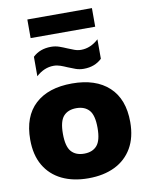

<svg xmlns="http://www.w3.org/2000/svg" viewBox="-104 -1049 873 1133"><g transform="rotate(-10 333.0 -482.0)"><path d="M333.5 10.5Q242 10.5 174.8 -22.2Q107.5 -55 70.5 -118.2Q33.5 -181.5 33.5 -273.5Q33.5 -412 112.2 -484.8Q191 -557.5 333.5 -557.5Q475.5 -557.5 554.2 -484.5Q633 -411.5 633 -274Q633 -182 596 -118.5Q559 -55 491.8 -22.2Q424.5 10.5 333.5 10.5ZM333.5 -137Q383.5 -137 410.2 -167.5Q437 -198 437 -273.5Q437 -349.5 410 -379.5Q383 -409.5 333.5 -409.5Q283.5 -409.5 256.5 -379.5Q229.5 -349.5 229.5 -274Q229.5 -198.5 256.2 -167.8Q283 -137 333.5 -137ZM418 -630.5Q392 -630.5 369.2 -638.8Q346.5 -647 325 -656Q305 -665 285.2 -672Q265.5 -679 245 -679Q188.5 -679 140 -635V-751.5Q182.5 -792 249 -792Q275 -792 297.8 -784Q320.5 -776 342 -766.5Q362 -758 381.8 -750.8Q401.5 -743.5 422 -743.5Q478.5 -743.5 527 -788V-671.5Q484.5 -630.5 418 -630.5ZM140 -863.5V-975H527V-863.5Z"/></g></svg>

Font: Encode Sans SemiExpanded SemiExpanded ExtraBold
Style: Regular
Weight: 800
Width: 6
Designer: Multiple Designers
Foundry: Impallari Type
Version: Version 3.000; ttfautohint (v1.8.3) -l 8 -r 50 -G 200 -x 14 